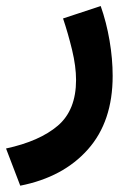

<svg xmlns="http://www.w3.org/2000/svg" viewBox="-42 -334 425 620"><path d="M23.4 265.6 -22.5 145.5Q85.9 122.1 144.8 71.8Q203.6 21.5 203.6 -75.7Q203.6 -119.6 190.7 -173.1Q177.7 -226.6 161.6 -274.4L283.2 -314.5Q301.8 -261.7 311.8 -202.9Q321.8 -144 321.8 -88.9Q321.8 58.6 241.9 148.4Q162.1 238.3 23.4 265.6Z"/></svg>

Font: Vazirmatn UI NL
Style: Bold
Weight: 700
Designer: Saber Rastikerdar
Foundry: Saber Rastikerdar
Version: Version 33.003